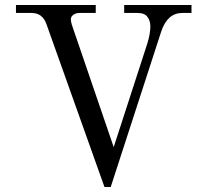

<svg xmlns="http://www.w3.org/2000/svg" viewBox="-20 -732 812 770"><path d="M399 18 166 -636Q150 -680 107 -680H44V-712H364V-680H298Q284 -680 274 -672.5Q264 -665 264 -655Q264 -647 268 -633L436 -142L571 -558Q583 -597 583 -627Q583 -648 571.5 -664Q560 -680 532 -680H478V-712H748V-680H711Q652 -680 627 -607L424 18Z"/></svg>

Font: Old Standard TT
Style: Regular
Weight: 400
Designer: Alexey Kryukov <alexios@thessalonica.org.ru>
Version: Version 1.0